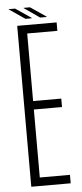

<svg xmlns="http://www.w3.org/2000/svg" viewBox="-60 -919 407 951"><g transform="rotate(-5 144.0 -443.0)"><path d="M56 0V-800H252V-758H102V-422H242V-380H102V-42H252V0ZM100 -831 21 -885V-886H53L131 -833V-831ZM95 -885V-886H127L205 -833V-831H173Z"/></g></svg>

Font: Big Shoulders Display Light
Style: Regular
Weight: 300
Designer: Patric King
Foundry: XO Type Co
Version: Version 1.000; ttfautohint (v1.8.2)